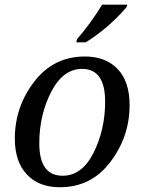

<svg xmlns="http://www.w3.org/2000/svg" viewBox="-20 -786 614 816"><path d="M340.8 -545.9Q429.2 -545.9 480 -492.7Q530.8 -439.5 530.8 -338.9Q530.8 -205.6 449.2 -97.9Q367.7 9.8 234.9 9.8Q144.5 9.8 93.8 -44.9Q43 -99.6 43 -196.8Q43 -331.5 125.2 -438.7Q207.5 -545.9 340.8 -545.9ZM246.1 -39.1Q328.6 -39.1 377.7 -137Q426.8 -234.9 426.8 -354Q426.8 -493.2 329.1 -493.2Q247.6 -493.2 197.3 -395Q147 -296.9 147 -176.8Q147 -39.1 246.1 -39.1ZM307.1 -619.1Q364.3 -685.1 414.1 -766.1H521L518.1 -755.9Q441.4 -666.5 344.2 -606H304.2Z"/></svg>

Font: Droid Serif
Style: Italic
Weight: 400
Italic angle: -12°
Designer: Monotype Design team
Foundry: Monotype Imaging Inc.
Version: Version 1.03